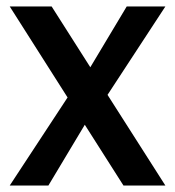

<svg xmlns="http://www.w3.org/2000/svg" viewBox="-20 -571 539 591"><path d="M311 -279 489 0H360L241 -187L129 0H10L188 -271L10 -551H139L258 -364L370 -551H489Z"/></svg>

Font: Poppins-tnum Medium
Style: Regular
Weight: 500
Designer: Ninad Kale (Devanagari), Jonny Pinhorn (Latin)
Foundry: Indian Type Foundry
Version: Version 4.004